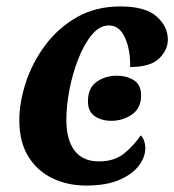

<svg xmlns="http://www.w3.org/2000/svg" viewBox="-20 -566 541 596"><path d="M247 10Q190 10 143 -12.5Q96 -35 68 -80Q40 -125 40 -193Q40 -248 60 -309.5Q80 -371 120 -425Q160 -479 218.5 -512.5Q277 -546 354 -546Q431 -546 466 -515Q501 -484 501 -443Q501 -411 474 -384.5Q447 -358 384 -358Q385 -411 368 -449Q351 -487 318 -487Q289 -487 265 -458Q241 -429 223 -383Q205 -337 195.5 -287Q186 -237 186 -194Q186 -132 211.5 -98.5Q237 -65 287 -65Q336 -65 366.5 -90.5Q397 -116 417 -146Q423 -140 427 -129.5Q431 -119 431 -105Q431 -79 411.5 -52.5Q392 -26 351.5 -8Q311 10 247 10ZM326 -191Q295 -191 274 -205.5Q253 -220 253 -251Q253 -293 280 -312Q307 -331 343 -331Q373 -331 395.5 -317Q418 -303 418 -270Q418 -230 389.5 -210.5Q361 -191 326 -191Z"/></svg>

Font: Noto Serif SemiCondensed
Style: Bold Italic
Weight: 700
Width: 4
Italic angle: -12°
Designer: Monotype Design Team
Foundry: Monotype Imaging Inc.
Version: Version 2.014